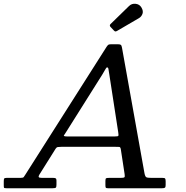

<svg xmlns="http://www.w3.org/2000/svg" viewBox="-70 -1000 990 1020"><path d="M-50 -17V-36Q-50 -47 -48 -51Q-46 -55 -35 -55H39Q53 -55 56.2 -59.5Q59.5 -64 64.5 -72L496 -751Q500.5 -758 504.8 -761.5Q509 -765 521.5 -765H554Q567.5 -765 571.8 -761.8Q576 -758.5 578 -747L697.5 -80Q701 -62 707.2 -58.5Q713.5 -55 735 -55H793Q804 -55 807 -51.8Q810 -48.5 810 -37V-17Q810 -6 806.2 -3Q802.5 0 791 0H503Q493.5 0 491.8 -3.5Q490 -7 490 -16.5V-39Q490 -51 493.8 -53Q497.5 -55 509.5 -55H570Q586.5 -55 590.5 -58Q594.5 -61 592 -75L572 -206Q570 -219 563.8 -219.5Q557.5 -220 543 -220H256Q243.5 -220 236.8 -218.8Q230 -217.5 225.5 -210L139 -72Q134 -64 135.8 -59.5Q137.5 -55 153 -55H213Q221.5 -55 225.8 -52.5Q230 -50 230 -41V-19Q230 -6.5 226.5 -3.2Q223 0 210 0H-36Q-47.5 0 -48.8 -3Q-50 -6 -50 -17ZM473.5 -604 281.5 -299Q274 -287 269.8 -281Q265.5 -275 289 -275H538Q557 -275 558.8 -278.5Q560.5 -282 558 -298L510.5 -606Q507.5 -625.5 506 -633.8Q504.5 -642 499 -642Q495 -642 489 -630.5Q483 -619 473.5 -604ZM681.5 -960Q692.5 -941.5 686.8 -926.2Q681 -911 668 -903.5L554 -837Q547.5 -833 543.8 -832.8Q540 -832.5 534.5 -838.5L517.5 -856.5Q509.5 -865 517.5 -872.5L615.5 -968Q629.5 -982 650.5 -979.8Q671.5 -977.5 681.5 -960Z"/></svg>

Font: Besley
Style: Italic
Weight: 400
Italic angle: -13°
Designer: Owen Earl
Foundry: indestructible type*
Version: Version 4.000; ttfautohint (v1.8.4.7-5d5b)